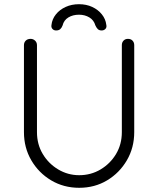

<svg xmlns="http://www.w3.org/2000/svg" viewBox="-20 -885 753 914"><path d="M589 -700Q603 -700 611 -691.5Q619 -683 619 -670V-256Q619 -182 584 -122Q549 -62 490 -26.5Q431 9 357 9Q283 9 223.5 -26.5Q164 -62 129 -122Q94 -182 94 -256V-670Q94 -683 102.5 -691.5Q111 -700 126 -700Q138 -700 147 -691.5Q156 -683 156 -670V-256Q156 -198 183.5 -152Q211 -106 257 -78.5Q303 -51 357 -51Q413 -51 459 -78.5Q505 -106 532.5 -152Q560 -198 560 -256V-670Q560 -683 568 -691.5Q576 -700 589 -700ZM356 -865Q391 -865 419 -852Q447 -839 465 -816.5Q483 -794 486 -767Q489 -755 482 -747.5Q475 -740 464 -740Q452 -740 445.5 -746.5Q439 -753 434 -764Q427 -789 405.5 -802Q384 -815 356 -815Q327 -815 305.5 -802Q284 -789 278 -764Q274 -753 267 -746.5Q260 -740 247 -740Q236 -740 229.5 -747.5Q223 -755 225 -766Q228 -794 246 -816.5Q264 -839 292.5 -852Q321 -865 356 -865Z"/></svg>

Font: Quicksand Light
Style: Regular
Weight: 400
Version: Version 3.004